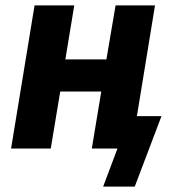

<svg xmlns="http://www.w3.org/2000/svg" viewBox="-20 -550 640 711"><path d="M362 141 415 0H320L355 -211H203L168 0H21L108 -530H255L222 -330H374L408 -530H554L487 -120H578L479 141Z"/></svg>

Font: Iosevka Curly HvExObl
Style: Regular
Weight: 900
Width: 7
Italic angle: -9°
Monospace: yes
Designer: Belleve Invis
Foundry: Belleve Invis
Version: Version 11.1.0; ttfautohint (v1.8.3)